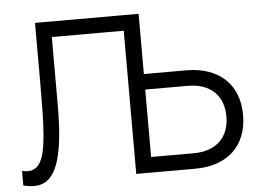

<svg xmlns="http://www.w3.org/2000/svg" viewBox="-52 -787 1181 868"><g transform="rotate(-5 539.0 -353.0)"><path d="M606.8 -720H533.2V0H799.8Q856.2 0 900.4 -15.5Q944.7 -31 975.1 -60.1Q1005.5 -89.2 1021.5 -130.6Q1037.5 -172 1037.5 -223.3Q1037.5 -274.8 1021.5 -316Q1005.5 -357.2 974.9 -386.2Q944.3 -415.3 900.1 -431Q855.8 -446.7 799.8 -446.7H606.8ZM606.8 -70.3V-376.3H799.5Q837.8 -376.3 867.9 -365.9Q898 -355.5 918.9 -335.8Q939.8 -316.2 950.8 -287.8Q961.8 -259.3 961.8 -223.3Q961.8 -187.3 950.8 -158.9Q939.8 -130.5 918.9 -110.8Q898 -91.2 867.9 -80.8Q837.8 -70.3 799.5 -70.3ZM20 7.8Q50 15.2 75.3 14.2Q100.7 13.2 121.6 0.7Q142.5 -11.8 158.2 -37.2Q174 -62.5 184.9 -104.1Q195.8 -145.7 201.3 -204.8Q206.8 -264 206.8 -344.2V-649.7H533.2V0H606.8V-720H136.7V-435.8Q136.7 -366.7 135.5 -309.8Q134.3 -252.8 130.5 -208.6Q126.7 -164.3 119.2 -132.8Q111.8 -101.3 98.8 -82.7Q85.8 -64 66.5 -57.9Q47.2 -51.8 20 -58.5Z"/></g></svg>

Font: Vela Sans GX ExtLt
Style: Regular
Weight: 200
Designer: Principal design: Mikhail Sharanda - project Manrope.
Design modification: Ravid Balaliev
Foundry: Mikhail Sharanda
Version: Version 1.001